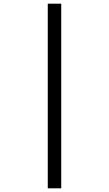

<svg xmlns="http://www.w3.org/2000/svg" viewBox="-20 -780 591 1041"><path d="M239 -760H312V241H239Z"/></svg>

Font: Noto Sans Sundanese
Style: Regular
Weight: 400
Designer: Monotype Design Team (Regular), Sérgio L. Martins (other weights)
Foundry: Monotype Imaging Inc.
Version: Version 2.003